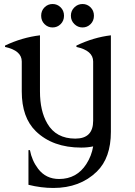

<svg xmlns="http://www.w3.org/2000/svg" viewBox="-20 -722 667 952"><path d="M244.6 210Q184.1 210 121.1 194.3V22.5H128.4Q138.2 74.2 168.9 114.7Q207.5 165.5 272.9 165.5Q360.4 165.5 408.2 91.3Q434.1 50.8 441.9 3.9Q414.1 9.8 382.8 9.8Q241.2 9.8 157.7 -71.3Q87.9 -139.2 87.9 -268.6V-417Q87.9 -471.2 4.9 -489.3V-496.1Q88.9 -536.1 178.2 -546.9V-268.6Q178.2 -171.9 214.4 -109.9Q257.8 -34.7 353.5 -34.7Q441.9 -34.7 441.9 -123V-417Q441.9 -471.2 358.9 -489.3V-496.1Q443.4 -536.6 529.8 -546.9V-68.4Q529.8 61 460 128.9Q376.5 210 244.6 210ZM348.6 -685.3Q365.7 -702.1 389.2 -702.1Q412.6 -702.1 429.2 -685.5Q445.8 -668.9 445.8 -644Q445.8 -619.1 429.2 -602.5Q412.6 -585.9 389.2 -585.9Q365.7 -585.9 348.6 -602.8Q331.5 -619.6 331.5 -644Q331.5 -668.5 348.6 -685.3ZM200.7 -685.5Q217.3 -702.1 240.7 -702.1Q264.2 -702.1 280.8 -685.5Q297.4 -668.9 297.4 -644Q297.4 -619.1 280.8 -602.5Q264.2 -585.9 240.7 -585.9Q217.3 -585.9 200.7 -602.5Q184.1 -619.1 184.1 -644Q184.1 -668.9 200.7 -685.5Z"/></svg>

Font: Modern Antiqua
Style: Book
Weight: 400
Designer: Wojciech Kalinowski "wmk69" (wmk69@o2.pl)
Foundry: Wojciech Kalinowski "wmk69" (wmk69@o2.pl)
Version: Version 3.1.0; 2021-05-28